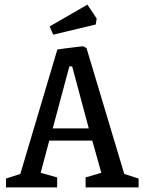

<svg xmlns="http://www.w3.org/2000/svg" viewBox="-20 -810 619 830"><path d="M210 -660.2 194.8 -695.8 357.9 -790 397.9 -730 394 -704.1ZM5.9 0V-38.1L67.9 -58.1L228 -596.2Q244.6 -598.6 271.7 -602.1Q298.8 -605.5 317.6 -607.7Q336.4 -609.9 337.9 -609.9Q339.8 -609.9 343.8 -607.9Q347.7 -606 350.6 -604L354 -602.1L517.1 -58.1L579.1 -38.1V0H350.1V-43L418 -63L378.9 -202.1H192.9L155.8 -63L227.1 -43V0ZM208 -254.9H363.8L292 -522.9H279.8Z"/></svg>

Font: Grenze
Style: Regular
Weight: 400
Designer: Renata Polastri
Foundry: Omnibus-Type
Version: Version 1.002;PS 001.002;hotconv 1.0.88;makeotf.lib2.5.64775